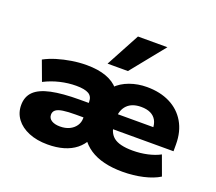

<svg xmlns="http://www.w3.org/2000/svg" viewBox="-129 -947 1273 1134"><g transform="rotate(20 508.0 -380.0)"><path d="M270 11Q203 11 152 -10Q101 -31 73 -68.5Q45 -106 45 -155Q45 -208 78 -240.5Q111 -273 181 -288Q251 -303 361 -303H439V-212H366Q319 -212 288.5 -207.5Q258 -203 244 -192Q230 -181 230 -162Q230 -139 250 -126.5Q270 -114 303 -114Q337 -114 362 -126Q387 -138 401.5 -159Q416 -180 416 -206V-310Q416 -344 391 -358.5Q366 -373 313 -373Q263 -373 212 -361Q161 -349 114 -325L68 -449Q103 -468 146 -481Q189 -494 236 -501.5Q283 -509 329 -509Q401 -509 452 -490.5Q503 -472 532 -437H515Q549 -472 600 -490.5Q651 -509 708 -509Q791 -509 853 -478Q915 -447 949.5 -388.5Q984 -330 984 -249V-206H574V-299H842L824 -285Q824 -319 811.5 -341.5Q799 -364 775 -375.5Q751 -387 716 -387Q659 -387 628.5 -356Q598 -325 598 -269V-252Q598 -187 634 -157Q670 -127 755 -127Q803 -127 848 -137Q893 -147 926 -165L971 -42Q931 -17 870 -3Q809 11 741 11Q677 11 625.5 -1.5Q574 -14 535.5 -39.5Q497 -65 472 -103H498Q479 -66 447 -40.5Q415 -15 370.5 -2Q326 11 270 11ZM441 -559 555 -771H740L569 -559Z"/></g></svg>

Font: Nunito Sans 10pt SemiExpanded Black
Style: Regular
Weight: 900
Width: 6
Designer: Vernon Adams
Foundry: Vernon Adams
Version: Version 3.101;gftools[0.9.27]